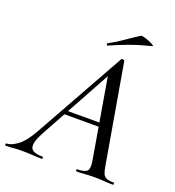

<svg xmlns="http://www.w3.org/2000/svg" viewBox="-179 -898 922 1010"><g transform="rotate(20 282.0 -393.5)"><path d="M-34 0Q-38 0 -38 -6Q-38 -12 -34 -12Q-8 -12 27 -37.5Q62 -63 98 -127L382 -635Q384 -639 391.5 -637.5Q399 -636 400 -633L495 -84Q499 -57 505 -41Q511 -25 524.5 -18.5Q538 -12 566 -12Q570 -12 570 -6Q570 0 566 0Q542 0 517 -2Q492 -4 462 -4Q433 -4 410 -2Q387 0 362 0Q359 0 359 -6Q359 -12 362 -12Q406 -12 418 -27Q430 -42 422 -84L344 -541L378 -585L129 -131Q103 -84 100.5 -58Q98 -32 115.5 -22Q133 -12 168 -12Q172 -12 172 -6Q172 0 167 0Q147 0 117 -2Q87 -4 58 -4Q29 -4 10.5 -2Q-8 0 -34 0ZM186 -261 201 -283H418L420 -261ZM290 -678Q286 -677 284 -682.5Q282 -688 285 -689Q329 -713 364.5 -738Q400 -763 436 -786Q440 -789 454.5 -785.5Q469 -782 485 -775.5Q501 -769 510 -763Q519 -757 512 -756Q445 -739 393 -720Q341 -701 290 -678Z"/></g></svg>

Font: Cormorant Infant Light Medium
Style: Italic
Weight: 500
Italic angle: -10°
Version: Version 4.001